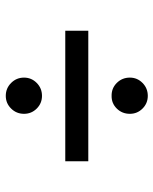

<svg xmlns="http://www.w3.org/2000/svg" viewBox="47 -618 534 668"><g transform="rotate(90 314.0 -284.0)"><path d="M541 -324.2V-244.1H86.9V-324.2ZM313.5 -405.3Q287.1 -404.8 268.6 -423.3Q250 -441.9 250 -468.8Q250 -494.6 268.6 -512.9Q287.1 -531.2 313.5 -531.2Q339.4 -531.2 357.7 -512.9Q376 -494.6 376 -468.8Q376 -441.9 357.7 -423.3Q339.4 -404.8 313.5 -405.3ZM313.5 -37.1Q287.1 -37.1 268.6 -55.7Q250 -74.2 250 -100.6Q250 -126.5 268.6 -144.8Q287.1 -163.1 313.5 -163.1Q339.4 -163.1 357.7 -144.8Q376 -126.5 376 -100.6Q376 -74.2 357.7 -55.7Q339.4 -37.1 313.5 -37.1Z"/></g></svg>

Font: Inter Display
Style: Regular
Weight: 400
Designer: Rasmus Andersson
Foundry: rsms
Version: Version 4.001;git-9221beed3